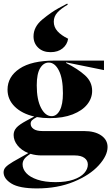

<svg xmlns="http://www.w3.org/2000/svg" viewBox="-24 -846 620 1071"><path d="M-4 115Q-4 99 7.5 86.5Q19 74 49 56L134 8Q96 -7 74 -34.5Q52 -62 52 -93Q52 -116 67.5 -133.5Q83 -151 124 -173L167 -196Q98 -212 58 -251.5Q18 -291 18 -346Q18 -418 85 -463Q152 -508 281 -508H556V-455L345 -498L344 -495Q410 -462 450 -426Q490 -390 490 -339Q490 -298 462.5 -263.5Q435 -229 381.5 -208Q328 -187 253 -187Q215 -187 182 -193Q162 -183 154.5 -175Q147 -167 147 -156Q147 -138 163.5 -126.5Q180 -115 213 -115H444Q505 -115 540.5 -90.5Q576 -66 576 -26Q576 22 526.5 76.5Q477 131 387 168Q297 205 182 205Q84 205 40 178Q-4 151 -4 115ZM286 170Q345 170 385.5 156Q426 142 446 119.5Q466 97 466 72Q466 49 447 35Q428 21 393 21H209Q175 21 146 12Q122 27 112 40.5Q102 54 102 71Q102 97 122.5 119.5Q143 142 184.5 156Q226 170 286 170ZM264 -198Q292 -198 309.5 -230.5Q327 -263 327 -326Q327 -408 304.5 -452.5Q282 -497 248 -497Q219 -497 200 -466Q181 -435 181 -370Q181 -290 205 -244Q229 -198 264 -198ZM163 -643Q163 -697 213 -738Q263 -779 303 -800.5Q343 -822 351 -826L354 -820Q316 -798 296 -776Q276 -754 276 -725Q276 -695 296.5 -672Q317 -649 356 -630Q351 -597 325 -576Q299 -555 258 -555Q215 -555 189 -580Q163 -605 163 -643Z"/></svg>

Font: Nyght Serif Bold
Style: Regular
Weight: 700
Designer: Maksym Kobuzan
Version: Version 0.410